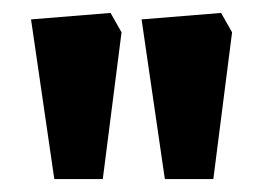

<svg xmlns="http://www.w3.org/2000/svg" viewBox="-20 -719 411 297"><path d="M235 -442 199 -689 322 -699 339 -669 310 -442ZM64 -442 28 -689 151 -699 168 -669 139 -442Z"/></svg>

Font: Kreon Light
Style: Bold
Weight: 700
Version: Version 2.002